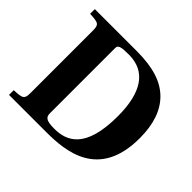

<svg xmlns="http://www.w3.org/2000/svg" viewBox="-159 -894 1095 1095"><g transform="rotate(45 388.5 -346.0)"><path d="M33 0H332C488 0 735 -21 735 -353C735 -465 706 -549 648 -606C590 -663 506 -691 376 -692H33V-654C104 -651 112 -646 112 -595V-97C112 -46 104 -41 33 -38ZM272 -90V-618C272 -641 292 -646 355 -646C489 -646 558 -546 558 -353C558 -89 450 -46 352 -46C289 -46 272 -58 272 -90Z"/></g></svg>

Font: Heuristica
Style: Bold
Weight: 700
Version: Version 1.0.1